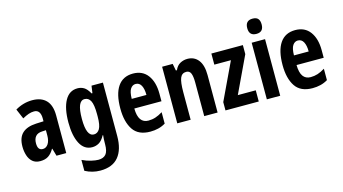

<svg xmlns="http://www.w3.org/2000/svg" viewBox="-103 -1155 3192 1789"><g transform="rotate(-15 1493.0 -260.5)"><path d="M230 -558Q317 -558 363.5 -509.5Q410 -461 410 -363V0H316L295 -73H292Q268 -31 237 -10.5Q206 10 158 10Q112 10 84 -14.5Q56 -39 43.5 -79Q31 -119 31 -163Q31 -250 76.5 -292Q122 -334 210 -338L282 -341V-370Q282 -408 267 -430.5Q252 -453 220 -453Q194 -453 167.5 -444Q141 -435 107 -416L66 -512Q144 -558 230 -558ZM244 -253Q202 -251 181.5 -227Q161 -203 161 -161Q161 -125 173.5 -109Q186 -93 210 -93Q242 -93 262 -123Q282 -153 282 -204V-255Z M666 -556Q700 -556 728 -539.5Q756 -523 782 -476H790L800 -546H910V-31Q910 99 852 169.5Q794 240 676 240Q599 240 530 203V98Q574 119 615.5 128.5Q657 138 685 138Q732 138 756.5 110.5Q781 83 781 12V5Q781 -15 782 -35.5Q783 -56 785 -73H781Q754 -24 724 -7Q694 10 660 10Q583 10 543 -65.5Q503 -141 503 -269Q503 -405 545 -480.5Q587 -556 666 -556ZM704 -442Q668 -442 650.5 -399.5Q633 -357 633 -268Q633 -101 705 -101Q740 -101 760.5 -135.5Q781 -170 781 -253V-276Q781 -368 761.5 -405Q742 -442 704 -442Z M1201 -555Q1293 -555 1342.5 -488.5Q1392 -422 1392 -310V-237H1130Q1131 -164 1156 -129Q1181 -94 1229 -94Q1265 -94 1297.5 -104.5Q1330 -115 1367 -138V-28Q1334 -8 1297 1Q1260 10 1220 10Q1105 10 1054.5 -65.5Q1004 -141 1004 -270Q1004 -409 1054 -482Q1104 -555 1201 -555ZM1200 -455Q1170 -455 1150.5 -426.5Q1131 -398 1130 -330H1272Q1272 -388 1254 -421.5Q1236 -455 1200 -455Z M1726 -556Q1793 -556 1831.5 -506.5Q1870 -457 1870 -362V0H1741V-325Q1741 -383 1729 -412.5Q1717 -442 1685 -442Q1643 -442 1626.5 -402Q1610 -362 1610 -264V0H1481V-546H1583L1596 -479H1606Q1624 -521 1656.5 -538.5Q1689 -556 1726 -556Z M2267 0H1946V-80L2116 -439H1956V-546H2260V-459L2094 -108H2267Z M2410 -761Q2447 -761 2463 -742Q2479 -723 2479 -687Q2479 -614 2410 -614Q2340 -614 2340 -687Q2340 -761 2410 -761ZM2474 -546V0H2345V-546Z M2766 -555Q2858 -555 2907.5 -488.5Q2957 -422 2957 -310V-237H2695Q2696 -164 2721 -129Q2746 -94 2794 -94Q2830 -94 2862.5 -104.5Q2895 -115 2932 -138V-28Q2899 -8 2862 1Q2825 10 2785 10Q2670 10 2619.5 -65.5Q2569 -141 2569 -270Q2569 -409 2619 -482Q2669 -555 2766 -555ZM2765 -455Q2735 -455 2715.5 -426.5Q2696 -398 2695 -330H2837Q2837 -388 2819 -421.5Q2801 -455 2765 -455Z"/></g></svg>

Font: Noto Sans Telugu ExtraCondensed
Style: Bold
Weight: 700
Width: 2
Designer: Jelle Bosma - Monotype Design Team
Foundry: Monotype Imaging Inc.
Version: Version 2.005; ttfautohint (v1.8.4.7-5d5b)